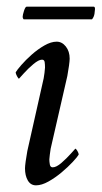

<svg xmlns="http://www.w3.org/2000/svg" viewBox="-20 -550 305 576"><path d="M111 -315Q112 -320 113.5 -331.5Q115 -343 115 -347Q115 -348 115 -349Q115 -356 114 -363.5Q113 -371 106 -371Q96 -371 80 -357.5Q64 -344 51.5 -330Q39 -316 37 -314Q35 -314 31 -321.5Q27 -329 27 -333Q31 -340 44 -355Q57 -370 75 -386Q93 -402 113 -413.5Q133 -425 150 -425Q166 -425 177.5 -410.5Q189 -396 189 -374Q189 -368 187 -353Q185 -338 182 -322L132 -104Q131 -97 129.5 -86.5Q128 -76 128 -72Q128 -65 129.5 -56.5Q131 -48 138 -48Q149 -48 164.5 -61.5Q180 -75 192.5 -89Q205 -103 206 -104Q208 -104 212 -97.5Q216 -91 216 -86Q212 -79 198 -64Q184 -49 165 -33Q146 -17 125.5 -5.5Q105 6 88 6Q72 6 63.5 -8.5Q55 -23 55 -45Q55 -51 57 -66Q59 -81 62 -97ZM256 -492H51Q51 -492 49.5 -494Q48 -496 48 -500Q48 -505 52 -517.5Q56 -530 60 -530H261Q265 -530 265 -523Q265 -519 263.5 -509Q262 -499 256 -492Z"/></svg>

Font: Amiri
Style: Italic
Weight: 400
Italic angle: 10°
Designer: Khaled Hosny
Version: Version 0.113